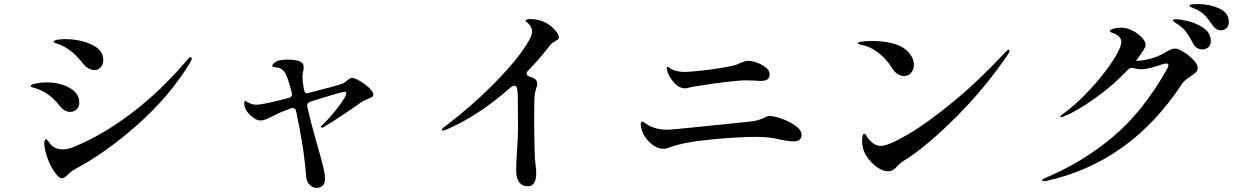

<svg xmlns="http://www.w3.org/2000/svg" viewBox="-20 -875 6040 937"><path d="M393 -556Q364 -591 345.5 -609Q327 -627 299 -644Q280 -655 267 -659Q254 -663 252 -664Q242 -667 242 -671Q242 -678 260 -681Q278 -684 297 -684Q370 -684 427 -657.5Q484 -631 484 -582Q484 -562 472 -547.5Q460 -533 442 -533Q428 -533 413.5 -540.5Q399 -548 393 -556ZM260 -18Q232 -50 215 -94.5Q198 -139 196 -172Q196 -181 198 -188Q200 -195 205 -195Q209 -195 215.5 -185.5Q222 -176 229 -168Q251 -146 287 -146Q311 -146 337 -157Q477 -213 621 -322Q765 -431 893 -582Q902 -595 910 -595Q916 -595 916 -590Q916 -585 909 -571Q807 -404 650 -265.5Q493 -127 345 -49Q336 -45 326.5 -36.5Q317 -28 313 -25Q295 -5 283 -5Q272 -5 260 -18ZM278 -351Q254 -380 237.5 -395.5Q221 -411 198 -425Q172 -440 137 -449Q130 -452 130 -456Q130 -463 157 -468Q184 -473 207 -473Q271 -473 319 -446.5Q367 -420 367 -374Q367 -354 354 -341.5Q341 -329 323 -329Q310 -329 298 -335Q286 -341 278 -351Z M1802 -414Q1802 -406 1796 -402Q1790 -398 1777 -393Q1753 -383 1744 -377Q1719 -358 1654 -315Q1589 -272 1563 -257Q1556 -252 1551 -252Q1546 -252 1546 -256V-257Q1546 -258 1563 -275Q1604 -316 1637 -361Q1670 -406 1670 -421Q1670 -427 1661 -427Q1654 -427 1604 -412.5Q1554 -398 1495 -379Q1476 -373 1480 -353Q1500 -264 1530 -162Q1549 -95 1557.5 -60.5Q1566 -26 1566 -4Q1566 21 1554 31.5Q1542 42 1526 42Q1506 42 1491 26.5Q1476 11 1474 -12Q1464 -154 1425 -332Q1422 -348 1408 -348Q1405 -348 1399 -346Q1354 -330 1325 -315L1300 -303Q1284 -295 1273 -291Q1262 -287 1251 -287Q1236 -287 1217 -300Q1198 -313 1185 -332Q1172 -351 1172 -370Q1172 -383 1177 -383Q1179 -383 1184.5 -378.5Q1190 -374 1197 -372Q1213 -364 1232 -364Q1263 -364 1389 -397Q1409 -402 1404 -423Q1389 -479 1382 -496Q1373 -521 1360 -533Q1347 -545 1323 -547Q1317 -547 1313 -548.5Q1309 -550 1309 -554Q1309 -561 1321 -570Q1333 -579 1347 -581Q1360 -584 1382 -584Q1425 -584 1444 -575Q1462 -569 1462 -547Q1462 -535 1457 -515Q1456 -510 1456 -499Q1456 -483 1462 -445L1463 -438Q1468 -420 1475 -420Q1481 -420 1487 -422Q1617 -454 1654 -468Q1660 -470 1674 -482Q1689 -495 1697 -495Q1710 -495 1736 -480Q1762 -465 1782 -445.5Q1802 -426 1802 -414Z M2707 -693Q2707 -686 2703.5 -683Q2700 -680 2691 -675Q2673 -665 2665 -655Q2614 -588 2557 -530Q2550 -523 2550 -515Q2550 -507 2562 -502Q2577 -497 2585 -493Q2602 -484 2602 -465Q2602 -458 2597 -445Q2596 -442 2592.5 -428Q2589 -414 2588 -394Q2588 -387 2587.5 -366Q2587 -345 2587 -300Q2587 -108 2594 -67Q2597 -46 2597 -30Q2597 0 2587 17Q2577 34 2557 34Q2529 34 2514 14.5Q2499 -5 2499 -42Q2499 -68 2503 -138Q2508 -201 2508 -254L2507 -401Q2507 -428 2503 -444Q2500 -457 2489 -457Q2483 -457 2474 -450Q2318 -312 2162 -244Q2149 -238 2142 -238Q2136 -238 2136 -241Q2136 -248 2156 -261Q2282 -358 2378 -454Q2474 -550 2525.5 -621.5Q2577 -693 2577 -720Q2577 -741 2559 -760Q2554 -765 2549.5 -768Q2545 -771 2545 -773Q2545 -782 2570 -782Q2594 -782 2619.5 -774Q2645 -766 2667 -749Q2682 -737 2694.5 -721Q2707 -705 2707 -693Z M3325 -444Q3305 -444 3289 -454.5Q3273 -465 3256 -489Q3246 -502 3240 -517.5Q3234 -533 3234 -542Q3234 -549 3239 -549Q3242 -549 3250 -542Q3262 -533 3281.5 -528.5Q3301 -524 3319 -524Q3342 -524 3390.5 -529Q3439 -534 3491 -542Q3545 -551 3559 -555Q3577 -559 3594 -568Q3603 -572 3612.5 -575Q3622 -578 3633 -578Q3650 -578 3675 -569Q3700 -560 3718 -545Q3736 -530 3736 -513Q3736 -495 3725 -487.5Q3714 -480 3689 -480Q3678 -480 3656 -482L3624 -483Q3557 -483 3363 -452Q3355 -451 3343.5 -447.5Q3332 -444 3325 -444ZM3216 -149Q3177 -149 3137 -195Q3122 -213 3114.5 -233.5Q3107 -254 3107 -268Q3107 -282 3114 -282Q3117 -282 3124.5 -276.5Q3132 -271 3142 -265Q3158 -255 3183 -248.5Q3208 -242 3236 -242Q3258 -242 3390.5 -256Q3523 -270 3557 -273L3634 -281Q3665 -284 3680.5 -289Q3696 -294 3713 -302Q3718 -305 3723.5 -307Q3729 -309 3736 -309Q3757 -309 3795 -295.5Q3833 -282 3862.5 -261Q3892 -240 3892 -217Q3892 -185 3851 -185Q3824 -185 3759 -200Q3721 -207 3666 -207Q3588 -207 3467 -196Q3323 -183 3251 -157Q3233 -149 3216 -149Z M4332 -545Q4306 -587 4266 -618Q4226 -649 4183 -656Q4166 -661 4166 -664Q4166 -670 4189 -672.5Q4212 -675 4237 -675Q4282 -675 4325 -666Q4368 -657 4396 -636Q4417 -620 4428.5 -600Q4440 -580 4440 -559Q4440 -537 4427 -520.5Q4414 -504 4392 -504Q4357 -504 4332 -545ZM4187 -184Q4187 -204 4191 -215Q4192 -222 4198 -222Q4204 -222 4206 -217Q4212 -203 4226 -189Q4250 -163 4279 -163Q4314 -163 4407.5 -217Q4501 -271 4628.5 -375.5Q4756 -480 4888 -622Q4898 -632 4903 -632Q4907 -632 4907 -628Q4907 -621 4898 -608Q4790 -449 4654 -312Q4518 -175 4415 -106Q4409 -102 4396 -94Q4383 -86 4374 -78.5Q4365 -71 4355 -60Q4338 -39 4314 -39Q4291 -39 4265 -56Q4239 -73 4219 -98.5Q4199 -124 4193 -147Q4187 -167 4187 -184Z M5977 -767Q5977 -748 5965 -737.5Q5953 -727 5938 -727Q5927 -727 5915.5 -734Q5904 -741 5897 -753Q5875 -785 5858.5 -801.5Q5842 -818 5816 -830Q5807 -834 5800 -837Q5793 -840 5789 -842Q5785 -844 5785 -847Q5785 -852 5796.5 -853.5Q5808 -855 5828 -855Q5883 -855 5930 -834Q5977 -813 5977 -767ZM5889 -675Q5889 -654 5876.5 -644Q5864 -634 5847 -634Q5833 -634 5821 -641.5Q5809 -649 5802 -664Q5785 -697 5769 -718.5Q5753 -740 5727 -757Q5721 -761 5712.5 -766.5Q5704 -772 5704 -775Q5704 -781 5719 -781Q5740 -781 5781 -771Q5822 -761 5855.5 -737Q5889 -713 5889 -675ZM5825 -544Q5825 -531 5816.5 -522.5Q5808 -514 5791 -503Q5775 -492 5765.5 -484.5Q5756 -477 5748 -465Q5496 -82 5086 8L5075 9Q5067 9 5067 4Q5067 -2 5080 -6Q5262 -82 5410.5 -206.5Q5559 -331 5676 -539Q5682 -551 5682 -557Q5682 -565 5672 -565Q5665 -565 5658 -563Q5620 -550 5594 -543.5Q5568 -537 5546 -537Q5531 -537 5514 -542Q5506 -544 5503 -544Q5493 -544 5485 -535Q5412 -458 5323.5 -395Q5235 -332 5172 -307Q5160 -303 5158 -303Q5154 -303 5154 -306Q5154 -309 5169 -320Q5232 -365 5298.5 -437Q5365 -509 5408.5 -575Q5452 -641 5452 -670Q5452 -686 5440 -697.5Q5428 -709 5408 -715Q5396 -719 5396 -724Q5396 -728 5408 -733Q5429 -740 5451 -740Q5478 -740 5506 -726Q5534 -712 5552.5 -692Q5571 -672 5571 -656Q5571 -648 5561 -631Q5558 -626 5553 -619Q5548 -612 5542 -603Q5532 -590 5524 -578H5525Q5555 -578 5592.5 -588Q5630 -598 5660 -615Q5683 -629 5693.5 -633.5Q5704 -638 5716 -638Q5729 -638 5756 -621.5Q5783 -605 5804 -583Q5825 -561 5825 -544Z"/></svg>

Font: Shippori Mincho B1 SemiBold
Style: Regular
Weight: 600
Designer: FONTDASU
Foundry: FONTDASU / Google Inc. / but / Adobe
Version: Version 3.110; ttfautohint (v1.8.3)